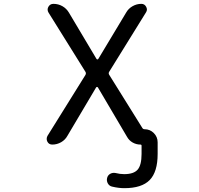

<svg xmlns="http://www.w3.org/2000/svg" viewBox="-20 -775 1040 1002"><path d="M734.4 -100.6Q762.7 -100.6 782.7 -80.6Q802.7 -60.5 802.7 -32.2V28.3Q802.7 122.1 761.2 164.6Q719.7 207 628.9 207Q599.6 207 566.4 199.2Q550.8 196.3 543 182.6Q535.2 168.9 539.1 153.3Q543 138.7 555.7 131.8Q568.4 125 583 127.9Q606.4 133.8 627.9 133.8Q677.7 133.8 698.2 110.4Q718.8 86.9 718.8 28.3V-14.6Q718.8 -20.5 712.9 -20.5Q691.4 -20.5 672.4 -31.2Q653.3 -42 642.6 -61.5L491.2 -318.4Q489.3 -321.3 486.3 -321.3Q483.4 -321.3 481.4 -318.4L332 -66.4Q320.3 -44.9 298.8 -32.7Q277.3 -20.5 252.9 -20.5Q235.4 -20.5 227.5 -35.2Q223.6 -43 223.6 -49.8Q223.6 -57.6 227.5 -65.4L425.8 -383.8Q430.7 -392.6 425.8 -400.4L233.4 -709Q228.5 -716.8 228.5 -724.6Q228.5 -732.4 232.4 -739.3Q241.2 -754.9 258.8 -754.9Q284.2 -754.9 305.7 -742.7Q327.1 -730.5 339.8 -709L483.4 -467.8Q485.4 -464.8 488.3 -464.8Q491.2 -464.8 493.2 -467.8L638.7 -710Q650.4 -730.5 671.9 -742.7Q693.4 -754.9 717.8 -754.9Q734.4 -754.9 742.7 -739.7Q751 -724.6 742.2 -710.9L549.8 -400.4Q544.9 -392.6 549.8 -384.8L722.7 -107.4Q726.6 -100.6 734.4 -100.6Z"/></svg>

Font: Rounded-X Mgen+ 1m regular
Style: Regular
Weight: 400
Designer: [Source Han Sans]
Ryoko NISHIZUKA  (kana & ideographs); Paul D. Hunt (Latin, Greek & Cyrillic); Wenlong ZHANG  (bopomofo
Version: Version 1.059.20150602